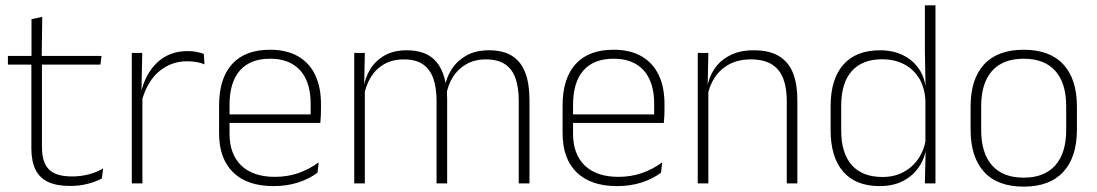

<svg xmlns="http://www.w3.org/2000/svg" viewBox="-20 -684 4090 716"><path d="M242 9.5Q190.5 9.5 158.8 -5.8Q127 -21 112 -52.2Q97 -83.5 97 -130.5V-459H136.5V-134.5Q136.5 -79 162.2 -52.5Q188 -26 249 -26Q279.5 -26 308.8 -33.2Q338 -40.5 364.5 -55.5L360 -18.5Q337 -6 305.8 1.8Q274.5 9.5 242 9.5ZM9.5 -443V-475.5H358.5L354.5 -443ZM97.5 -469.5V-612.5L137.5 -621L135.5 -469.5Z M508 -305 495 -334 505.5 -337.5Q522 -409.5 567 -451.5Q612 -493.5 680 -493.5Q699.5 -493.5 714.5 -490.2Q729.5 -487 740 -483L742.5 -444Q730 -449.5 713.5 -452.5Q697 -455.5 677.5 -455.5Q618 -455.5 573 -417.5Q528 -379.5 508 -305ZM471.5 0V-486.5H510.5L507.5 -338L511 -334.5V0Z M1000 10Q902 10 849.5 -41.2Q797 -92.5 797 -187V-290.5Q797 -391.5 845.5 -445Q894 -498.5 987 -498.5Q1049 -498.5 1091.2 -474.2Q1133.5 -450 1155.2 -404.8Q1177 -359.5 1177 -295.5V-278Q1177 -265.5 1176.5 -252.8Q1176 -240 1174.5 -225.5H1138Q1138.5 -245.5 1138.5 -263.2Q1138.5 -281 1138.5 -296Q1138.5 -350.5 1121.2 -388Q1104 -425.5 1070.2 -445.2Q1036.5 -465 987 -465Q913 -465 874.5 -421Q836 -377 836 -293V-245V-239V-184.5Q836 -147 847 -117.5Q858 -88 879.2 -67.2Q900.5 -46.5 932 -35.5Q963.5 -24.5 1005 -24.5Q1052 -24.5 1092.5 -38.5Q1133 -52.5 1168.5 -78.5L1164 -40Q1133.5 -17 1091.8 -3.5Q1050 10 1000 10ZM817 -225.5V-257.5H1164.5V-225.5Z M1914.5 0V-308.5Q1914.5 -356.5 1902.8 -391Q1891 -425.5 1864 -444Q1837 -462.5 1792 -462.5Q1750.5 -462.5 1719.5 -445Q1688.5 -427.5 1669.2 -397.2Q1650 -367 1644 -328.5L1632.5 -361.5H1639.5Q1645 -396.5 1665.5 -427.5Q1686 -458.5 1720.2 -477.5Q1754.5 -496.5 1803 -496.5Q1858 -496.5 1891.2 -474.5Q1924.5 -452.5 1939.5 -411.2Q1954.5 -370 1954.5 -312V0ZM1301 0V-486.5H1340.5L1338 -362L1340.5 -360.5V0ZM1608 0V-308Q1608 -356.5 1596 -391Q1584 -425.5 1557.5 -444Q1531 -462.5 1486 -462.5Q1443.5 -462.5 1412.2 -444.5Q1381 -426.5 1362.2 -395.2Q1343.5 -364 1337 -324L1325 -356H1336Q1341 -394 1360.8 -426Q1380.5 -458 1414.5 -477.2Q1448.5 -496.5 1497 -496.5Q1563.5 -496.5 1599.2 -462Q1635 -427.5 1644 -359.5Q1646 -348.5 1646.8 -337.5Q1647.5 -326.5 1647.5 -315V0Z M2281 10Q2183 10 2130.5 -41.2Q2078 -92.5 2078 -187V-290.5Q2078 -391.5 2126.5 -445Q2175 -498.5 2268 -498.5Q2330 -498.5 2372.2 -474.2Q2414.5 -450 2436.2 -404.8Q2458 -359.5 2458 -295.5V-278Q2458 -265.5 2457.5 -252.8Q2457 -240 2455.5 -225.5H2419Q2419.5 -245.5 2419.5 -263.2Q2419.5 -281 2419.5 -296Q2419.5 -350.5 2402.2 -388Q2385 -425.5 2351.2 -445.2Q2317.5 -465 2268 -465Q2194 -465 2155.5 -421Q2117 -377 2117 -293V-245V-239V-184.5Q2117 -147 2128 -117.5Q2139 -88 2160.2 -67.2Q2181.5 -46.5 2213 -35.5Q2244.5 -24.5 2286 -24.5Q2333 -24.5 2373.5 -38.5Q2414 -52.5 2449.5 -78.5L2445 -40Q2414.5 -17 2372.8 -3.5Q2331 10 2281 10ZM2098 -225.5V-257.5H2445.5V-225.5Z M2914 0V-308Q2914 -356 2901 -390.5Q2888 -425 2858.5 -443.8Q2829 -462.5 2779.5 -462.5Q2734 -462.5 2700 -444.5Q2666 -426.5 2645.5 -395.2Q2625 -364 2618 -324L2607 -356H2617Q2622.5 -394 2643.5 -426Q2664.5 -458 2701.5 -477.2Q2738.5 -496.5 2790.5 -496.5Q2850 -496.5 2885.8 -474.2Q2921.5 -452 2937.5 -410.8Q2953.5 -369.5 2953.5 -311.5V0ZM2582 0V-486.5H2621.5L2619 -362.5L2621.5 -361V0Z M3260 10Q3171.5 10 3124.5 -43.8Q3077.5 -97.5 3077.5 -199V-287.5Q3077.5 -389 3124.8 -442.8Q3172 -496.5 3262 -496.5Q3310.5 -496.5 3348.2 -477.8Q3386 -459 3408.2 -425.2Q3430.5 -391.5 3433 -345.5H3446L3431 -309.5Q3428 -360.5 3406 -394.5Q3384 -428.5 3348.8 -445.8Q3313.5 -463 3270 -463Q3196 -463 3156.5 -419Q3117 -375 3117 -290V-197.5Q3117 -112.5 3156.5 -68.2Q3196 -24 3271 -24Q3314.5 -24 3348.2 -41.8Q3382 -59.5 3404 -91.2Q3426 -123 3432.5 -164.5L3445.5 -132.5H3434Q3428.5 -93 3406.5 -60.8Q3384.5 -28.5 3347.8 -9.2Q3311 10 3260 10ZM3429 0 3432 -126.5 3431 -140V-347L3431.5 -359L3429 -497.5V-664H3468.5V0Z M3797.5 12Q3700 12 3649.8 -43Q3599.5 -98 3599.5 -201V-286.5Q3599.5 -389.5 3650 -444Q3700.5 -498.5 3797.5 -498.5Q3894.5 -498.5 3945.2 -444Q3996 -389.5 3996 -286.5V-201Q3996 -98 3945.2 -43Q3894.5 12 3797.5 12ZM3797.5 -21.5Q3874.5 -21.5 3915.2 -67.2Q3956 -113 3956 -199.5V-288Q3956 -374 3915.5 -419.5Q3875 -465 3797.5 -465Q3720 -465 3679.5 -419.5Q3639 -374 3639 -288V-199.5Q3639 -113 3679.5 -67.2Q3720 -21.5 3797.5 -21.5Z"/></svg>

Font: Anek Gurmukhi Medium ExtraLight
Style: Regular
Weight: 250
Version: Version 1.003